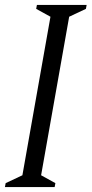

<svg xmlns="http://www.w3.org/2000/svg" viewBox="-20 -760 372 780"><path d="M261 -692 147 -48 205 -16 202 0H0L3 -16L71 -48L185 -692L127 -724L130 -740H332L329 -724Z"/></svg>

Font: Spectral
Style: Italic
Weight: 400
Italic angle: -10°
Designer: Jean-Baptiste Levee
Foundry: Production Type
Version: Version 2.001